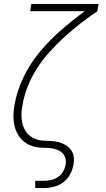

<svg xmlns="http://www.w3.org/2000/svg" viewBox="-20 -755 540 980"><path d="M160 205V168H203Q221 168 240 164Q259 160 275.5 149Q292 138 302 120.5Q312 103 315 84Q318 67 313 50.5Q308 34 295.5 23.5Q283 13 266.5 7.5Q250 2 232.5 0.5Q215 -1 197.5 -1Q180 -1 163.5 -4.5Q147 -8 131.5 -14.5Q116 -21 103 -31.5Q90 -42 80.5 -55Q71 -68 64 -83Q57 -98 53.5 -115Q50 -132 49 -149Q48 -166 49.5 -184Q51 -202 54 -219Q54 -219 54 -219.5Q54 -220 54 -220Q67 -292 100 -361Q133 -430 182.5 -489.5Q232 -549 291 -600.5Q350 -652 413 -698H134L140 -735H483L477 -698Q433 -668 390.5 -635Q348 -602 308.5 -566Q269 -530 233 -490Q197 -450 168.5 -405.5Q140 -361 121 -312.5Q102 -264 94 -214Q90 -193 89.5 -173Q89 -153 92.5 -133.5Q96 -114 104.5 -96.5Q113 -79 127 -66.5Q141 -54 159 -46.5Q177 -39 197 -37.5Q217 -36 237.5 -35.5Q258 -35 277.5 -30Q297 -25 313.5 -15.5Q330 -6 341.5 9Q353 24 356 44Q359 64 355 84Q351 110 338 134.5Q325 159 303 175.5Q281 192 254.5 198.5Q228 205 203 205Z"/></svg>

Font: Iosevka Slab Extralight
Style: Italic
Weight: 200
Italic angle: -9°
Monospace: yes
Designer: Belleve Invis
Foundry: Belleve Invis
Version: Version 11.1.1; ttfautohint (v1.8.3)